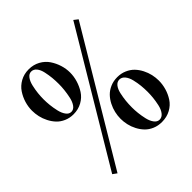

<svg xmlns="http://www.w3.org/2000/svg" viewBox="-220 -965 1150 1150"><g transform="rotate(-45 355.0 -389.5)"><path d="M606.9 -788.1 119.1 28.8 92.8 9.8 581.1 -808.1ZM345.2 -599.1Q345.2 -566.4 335.4 -533.9Q325.7 -501.5 307.1 -472.4Q288.6 -443.4 256.1 -425.3Q223.6 -407.2 183.1 -407.2Q150.9 -407.2 123.5 -419.2Q96.2 -431.2 77.9 -450.7Q59.6 -470.2 46.6 -495.6Q33.7 -521 27.8 -547.1Q22 -573.2 22 -599.1Q22 -631.3 31.7 -663.6Q41.5 -695.8 60.3 -724.1Q79.1 -752.4 111.1 -770.3Q143.1 -788.1 183.1 -788.1Q223.1 -788.1 255.4 -770.3Q287.6 -752.4 306.4 -724.1Q325.2 -695.8 335.2 -663.6Q345.2 -631.3 345.2 -599.1ZM184.1 -426.8Q203.6 -426.8 217.3 -445.6Q231 -464.4 237.3 -494.1Q243.7 -523.9 246.3 -549.3Q249 -574.7 249 -598.1Q249 -626 246.6 -651.4Q244.1 -676.8 238 -705.3Q231.9 -733.9 218 -751Q204.1 -768.1 184.1 -768.1Q165 -768.1 151.4 -749.8Q137.7 -731.4 131.1 -702.4Q124.5 -673.3 121.8 -647.7Q119.1 -622.1 119.1 -598.1Q119.1 -573.7 121.8 -547.9Q124.5 -522 131.1 -492.9Q137.7 -463.9 151.4 -445.3Q165 -426.8 184.1 -426.8ZM687 -189Q687 -156.7 677.7 -124.8Q668.5 -92.8 649.9 -64.2Q631.3 -35.6 598.9 -17.8Q566.4 0 524.9 0Q492.2 0 464.8 -11.7Q437.5 -23.4 418.9 -42.7Q400.4 -62 387.5 -86.9Q374.5 -111.8 368.7 -137.7Q362.8 -163.6 362.8 -189Q362.8 -214.8 368.7 -240.7Q374.5 -266.6 387.5 -292Q400.4 -317.4 418.9 -336.7Q437.5 -356 464.8 -367.9Q492.2 -379.9 524.9 -379.9Q557.6 -379.9 585 -367.9Q612.3 -356 630.9 -336.7Q649.4 -317.4 662.4 -292Q675.3 -266.6 681.2 -240.7Q687 -214.8 687 -189ZM524.9 -20Q545.4 -20 559.8 -38.8Q574.2 -57.6 580.6 -87.2Q586.9 -116.7 589.4 -141.4Q591.8 -166 591.8 -189Q591.8 -216.3 589.1 -242.7Q586.4 -269 579.6 -297.4Q572.8 -325.7 558.3 -343.3Q543.9 -360.8 523.9 -360.8Q504.4 -360.8 490.7 -343.8Q477.1 -326.7 470.7 -298.3Q464.4 -270 461.7 -243.7Q459 -217.3 459 -189Q459 -166 461.7 -140.6Q464.4 -115.2 470.9 -86.2Q477.5 -57.1 491.5 -38.6Q505.4 -20 524.9 -20Z"/></g></svg>

Font: Laureen pro
Style: Bold
Weight: 700
Designer: Ahmed zaza
Foundry: zazatype
Version: Version 1.000